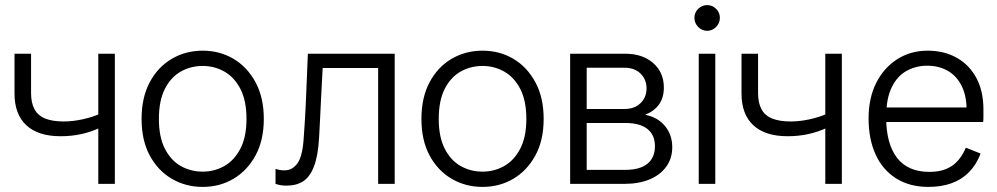

<svg xmlns="http://www.w3.org/2000/svg" viewBox="-20 -722 3917 754"><path d="M218 -187Q130 -187 83.5 -230Q37 -273 37 -355V-511H102V-356Q102 -318 115.5 -293Q129 -268 157.5 -256.5Q186 -245 230 -245Q266 -245 304.5 -253.5Q343 -262 372 -275V-220Q338 -204 299.5 -195.5Q261 -187 218 -187ZM366 0V-511H431V0Z M776 12Q709 12 654.5 -20Q600 -52 568 -111.5Q536 -171 536 -255Q536 -339 568 -399Q600 -459 654.5 -491Q709 -523 776 -523Q843 -523 897 -491Q951 -459 983.5 -399Q1016 -339 1016 -255Q1016 -171 983.5 -111.5Q951 -52 897 -20Q843 12 776 12ZM776 -48Q822 -48 861 -70Q900 -92 924 -138Q948 -184 948 -255Q948 -327 924 -373Q900 -419 861 -441Q822 -463 776 -463Q729 -463 690 -441Q651 -419 627.5 -373Q604 -327 604 -255Q604 -184 627.5 -138Q651 -92 690 -70Q729 -48 776 -48Z M1105 7Q1092 7 1081 5Q1070 3 1062 0V-59Q1070 -56 1078.5 -54.5Q1087 -53 1097 -53Q1129 -53 1149 -82Q1169 -111 1173 -185Q1175 -211 1176.5 -236Q1178 -261 1179.5 -287.5Q1181 -314 1182 -342L1189 -511H1530V0H1465V-491L1479 -455H1205L1249 -491L1241 -338Q1239 -294 1237 -255.5Q1235 -217 1233 -180Q1229 -110 1213 -68.5Q1197 -27 1170.5 -10Q1144 7 1105 7Z M1875 12Q1808 12 1753.5 -20Q1699 -52 1667 -111.5Q1635 -171 1635 -255Q1635 -339 1667 -399Q1699 -459 1753.5 -491Q1808 -523 1875 -523Q1942 -523 1996 -491Q2050 -459 2082.5 -399Q2115 -339 2115 -255Q2115 -171 2082.5 -111.5Q2050 -52 1996 -20Q1942 12 1875 12ZM1875 -48Q1921 -48 1960 -70Q1999 -92 2023 -138Q2047 -184 2047 -255Q2047 -327 2023 -373Q1999 -419 1960 -441Q1921 -463 1875 -463Q1828 -463 1789 -441Q1750 -419 1726.5 -373Q1703 -327 1703 -255Q1703 -184 1726.5 -138Q1750 -92 1789 -70Q1828 -48 1875 -48Z M2219 0V-511H2436Q2503 -511 2545 -474.5Q2587 -438 2587 -378Q2587 -339 2568.5 -312.5Q2550 -286 2515 -272V-271Q2564 -261 2592 -226.5Q2620 -192 2620 -144Q2620 -100 2596.5 -67.5Q2573 -35 2531 -17.5Q2489 0 2433 0ZM2284 -55H2436Q2493 -55 2522.5 -79Q2552 -103 2552 -148Q2552 -192 2522.5 -215.5Q2493 -239 2436 -239H2284ZM2284 -294H2432Q2472 -294 2495.5 -317Q2519 -340 2519 -375Q2519 -410 2495.5 -433Q2472 -456 2432 -456H2284Z M2724 0V-511H2789V0ZM2757 -601Q2737 -601 2722 -616Q2707 -631 2707 -652Q2707 -673 2722 -687.5Q2737 -702 2757 -702Q2777 -702 2792 -687.5Q2807 -673 2807 -652Q2807 -631 2792 -616Q2777 -601 2757 -601Z M3073 -187Q2985 -187 2938.5 -230Q2892 -273 2892 -355V-511H2957V-356Q2957 -318 2970.5 -293Q2984 -268 3012.5 -256.5Q3041 -245 3085 -245Q3121 -245 3159.5 -253.5Q3198 -262 3227 -275V-220Q3193 -204 3154.5 -195.5Q3116 -187 3073 -187ZM3221 0V-511H3286V0Z M3626 12Q3552 12 3499 -21.5Q3446 -55 3418.5 -115.5Q3391 -176 3391 -257Q3391 -337 3421 -396.5Q3451 -456 3503.5 -489.5Q3556 -523 3623 -523Q3688 -523 3737.5 -495Q3787 -467 3814.5 -415.5Q3842 -364 3842 -292Q3842 -277 3842 -264Q3842 -251 3841 -243H3434V-300H3804L3776 -283Q3777 -341 3758 -381.5Q3739 -422 3703.5 -443Q3668 -464 3621 -464Q3577 -464 3540 -443.5Q3503 -423 3481.5 -378.5Q3460 -334 3460 -262Q3460 -158 3502.5 -102.5Q3545 -47 3630 -47Q3683 -47 3717.5 -70Q3752 -93 3773 -142L3831 -119Q3814 -75 3785.5 -46Q3757 -17 3717 -2.5Q3677 12 3626 12Z"/></svg>

Font: TikTok Sans 24pt Light
Style: Regular
Weight: 300
Version: Version 4.000